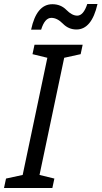

<svg xmlns="http://www.w3.org/2000/svg" viewBox="-56 -937 506 957"><path d="M-36 0 -26 -47 57 -65 180 -649 106 -667 116 -714H356L346 -667L264 -649L141 -65L215 -47L205 0ZM99 -789H149Q167 -848 200 -848Q229 -848 257.5 -819Q286 -790 325 -790Q401 -790 430 -917H379Q360 -859 329 -859Q303 -859 275 -887.5Q247 -916 205 -916Q126 -916 99 -789Z"/></svg>

Font: Noto Sans UI SemiCondensed
Style: Italic
Weight: 400
Width: 4
Italic angle: -12°
Designer: Monotype Design Team
Foundry: Monotype Imaging Inc.
Version: Version 1.901